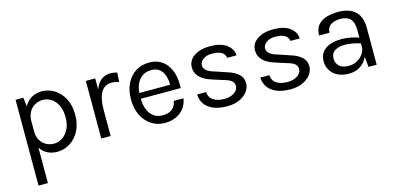

<svg xmlns="http://www.w3.org/2000/svg" viewBox="-66 -898 3193 1542"><g transform="rotate(-15 1530.5 -127.5)"><path d="M318 12Q265.5 12 226.8 -12Q188 -36 167 -82.2Q146 -128.5 146 -195H179Q179 -150.5 197.5 -120Q216 -89.5 245.8 -73.8Q275.5 -58 309 -58Q345 -58 378 -78.8Q411 -99.5 432 -140Q453 -180.5 453 -240Q453 -297 433.8 -337.5Q414.5 -378 382 -399.5Q349.5 -421 310 -421Q276 -421 246 -404.5Q216 -388 197.5 -356.2Q179 -324.5 179 -278H146Q146 -347.5 169 -394.8Q192 -442 231.5 -466Q271 -490 320 -490Q376 -490 424.5 -460Q473 -430 503 -374Q533 -318 533 -240Q533 -161 502.8 -104.5Q472.5 -48 423.5 -18Q374.5 12 318 12ZM101 235V-478H166L179 -366V235Z M685.5 0V-479H763.5V0ZM739.5 -216Q739.5 -307 757 -367.2Q774.5 -427.5 808.2 -457.2Q842 -487 890.5 -487Q906.5 -487 919.8 -484.8Q933 -482.5 946.5 -478L941.5 -401Q927.5 -405.5 911 -408.8Q894.5 -412 881.5 -412Q839 -412 813 -387.8Q787 -363.5 775.2 -319.5Q763.5 -275.5 763.5 -216Z M1213 12Q1151 12 1102.2 -19.8Q1053.5 -51.5 1025.2 -108Q997 -164.5 997 -238Q997 -316.5 1025 -373Q1053 -429.5 1101.8 -459.8Q1150.5 -490 1213 -490Q1267.5 -490 1306 -468Q1344.5 -446 1368 -408.5Q1391.5 -371 1400.8 -323.8Q1410 -276.5 1406 -226H1060V-274H1354.5L1331.5 -259Q1333 -288.5 1328.2 -318Q1323.5 -347.5 1310.5 -372.2Q1297.5 -397 1274 -412Q1250.5 -427 1214 -427Q1168 -427 1137 -403.5Q1106 -380 1090.5 -341.8Q1075 -303.5 1075 -259V-227Q1075 -177 1090.2 -137.5Q1105.5 -98 1136 -75Q1166.5 -52 1213 -52Q1259.5 -52 1289.5 -74.5Q1319.5 -97 1326 -141H1407Q1399.5 -93.5 1373 -59.2Q1346.5 -25 1305.5 -6.5Q1264.5 12 1213 12Z M1732.5 12Q1663 12 1616.5 -7.8Q1570 -27.5 1546 -62.2Q1522 -97 1520.5 -142H1595.5Q1598 -96.5 1632.2 -73.8Q1666.5 -51 1725.5 -51Q1756.5 -51 1782.5 -61Q1808.5 -71 1824 -88.5Q1839.5 -106 1839.5 -128Q1839.5 -156 1819 -172Q1798.5 -188 1753.5 -200L1660.5 -230Q1600 -249 1567.8 -282.2Q1535.5 -315.5 1535.5 -362Q1535.5 -420 1586.5 -455Q1637.5 -490 1720.5 -490Q1808.5 -490 1857 -454Q1905.5 -418 1907.5 -364H1830.5Q1826 -395.5 1798.5 -411.8Q1771 -428 1720.5 -428Q1672 -428 1644.8 -406.2Q1617.5 -384.5 1617.5 -358Q1617.5 -308.5 1702.5 -285L1797.5 -253Q1859 -234.5 1891.8 -204.5Q1924.5 -174.5 1924.5 -128Q1924.5 -92 1901 -60Q1877.5 -28 1834.5 -8Q1791.5 12 1732.5 12Z M2258 12Q2188.5 12 2142 -7.8Q2095.5 -27.5 2071.5 -62.2Q2047.5 -97 2046 -142H2121Q2123.5 -96.5 2157.8 -73.8Q2192 -51 2251 -51Q2282 -51 2308 -61Q2334 -71 2349.5 -88.5Q2365 -106 2365 -128Q2365 -156 2344.5 -172Q2324 -188 2279 -200L2186 -230Q2125.5 -249 2093.2 -282.2Q2061 -315.5 2061 -362Q2061 -420 2112 -455Q2163 -490 2246 -490Q2334 -490 2382.5 -454Q2431 -418 2433 -364H2356Q2351.5 -395.5 2324 -411.8Q2296.5 -428 2246 -428Q2197.5 -428 2170.2 -406.2Q2143 -384.5 2143 -358Q2143 -308.5 2228 -285L2323 -253Q2384.5 -234.5 2417.2 -204.5Q2450 -174.5 2450 -128Q2450 -92 2426.5 -60Q2403 -28 2360 -8Q2317 12 2258 12Z M2907.5 0 2897.5 -105V-310Q2897.5 -374.5 2870 -402.8Q2842.5 -431 2787.5 -431Q2756.5 -431 2731.2 -422Q2706 -413 2691.2 -394.2Q2676.5 -375.5 2676.5 -346H2589.5Q2589.5 -398 2615 -429.8Q2640.5 -461.5 2685.2 -475.8Q2730 -490 2787.5 -490Q2842.5 -490 2885 -471.5Q2927.5 -453 2951.5 -412.8Q2975.5 -372.5 2975.5 -308V0ZM2744.5 12Q2685.5 12 2647 -9Q2608.5 -30 2589.5 -63.5Q2570.5 -97 2570.5 -134Q2570.5 -182.5 2594.8 -213Q2619 -243.5 2661 -257.8Q2703 -272 2755.5 -272Q2793 -272 2830.8 -264.5Q2868.5 -257 2904.5 -244V-195Q2874.5 -207 2836.8 -214Q2799 -221 2767.5 -221Q2719.5 -221 2686.5 -201.2Q2653.5 -181.5 2653.5 -134Q2653.5 -99 2678.8 -74Q2704 -49 2759.5 -49Q2798.5 -49 2829.8 -67.2Q2861 -85.5 2879.2 -113Q2897.5 -140.5 2897.5 -168H2916.5Q2916.5 -120 2895.8 -79Q2875 -38 2836.5 -13Q2798 12 2744.5 12Z"/></g></svg>

Font: Karla
Style: Regular
Weight: 400
Designer: Jonathan Pinhorn
Version: Version 2.004;gftools[0.9.33]